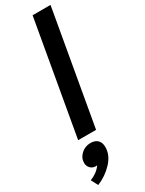

<svg xmlns="http://www.w3.org/2000/svg" viewBox="-301 -768 815 1076"><g transform="rotate(-30 106.0 -230.0)"><path d="M138 -734H254L125 0H9ZM-42 230Q6 211 31 175L22 176Q1 176 -12.5 162Q-26 148 -26 127Q-26 95 -0.5 71.5Q25 48 60 48Q90 48 106 64Q122 80 122 109Q122 161 80.5 205.5Q39 250 -19 274Z"/></g></svg>

Font: Niramit SemiBold
Style: Italic
Weight: 600
Italic angle: -10°
Designer: Katatrad Aksorn Co.,Ltd.
Foundry: Cadson Demak Co.,Ltd.
Version: Version 1.001; ttfautohint (v1.6)